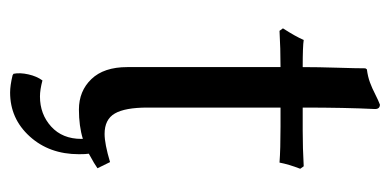

<svg xmlns="http://www.w3.org/2000/svg" viewBox="-216 -410 772 380"><g transform="rotate(90 170.0 -220.0)"><path d="M112.8 -433.1Q112.8 -463.4 114 -501.5Q115.2 -539.6 115.2 -557.1L117.2 -560.1Q131.8 -562 143.1 -566.2Q154.3 -570.3 166.7 -576.7Q179.2 -583 187 -585.9Q195.8 -585.9 195.8 -576.2Q192.9 -518.1 192.9 -433.1H238.8Q272.9 -433.1 309.1 -435.1L314 -428.2Q305.2 -405.3 301.8 -387.2Q275.4 -389.2 230 -389.2H192.9V-126Q192.9 -81.5 204.6 -61.3Q216.3 -41 245.1 -41Q264.6 -41 300.8 -51.8L313 -26.9Q305.7 -21.5 284.2 -9.8Q285.2 -3.9 285.2 9.8Q285.2 68.4 250 107.2Q214.8 146 163.1 146Q149.4 146 128.9 141.1L126 139.2Q123.5 126.5 127.2 109.9Q130.9 93.3 139.2 82Q157.7 86.9 170.9 86.9Q206.1 86.9 230.5 64.7Q254.9 42.5 254.9 4.9V2Q229.5 9.8 196.8 9.8Q160.2 9.8 136.5 -14.9Q112.8 -39.6 112.8 -85.9V-389.2Q75.2 -389.2 41 -387.2L36.1 -394Q52.2 -418.9 59.1 -435.1Q71.3 -433.1 112.8 -433.1Z"/></g></svg>

Font: Linear Smooth
Style: Regular
Weight: 400
Designer: Philipp H. Poll, Flanker
Foundry: Philipp H. Poll, reworked by Flanker
Version: Version 1.061 | FøM Fix